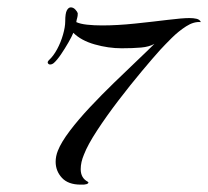

<svg xmlns="http://www.w3.org/2000/svg" viewBox="-20 -480 565 521"><path d="M199 21Q165 21 148 2.5Q131 -16 131 -41Q131 -56 137 -71Q146 -94 169.5 -125Q193 -156 224.5 -189.5Q256 -223 289.5 -255.5Q323 -288 352 -315.5Q381 -343 399 -361Q385 -353 363 -351Q341 -349 310 -349Q274 -349 237 -359.5Q200 -370 179 -391Q175 -381 165.5 -364.5Q156 -348 145.5 -332.5Q135 -317 126 -309Q121 -305 116 -305Q112 -305 110 -308.5Q108 -312 113 -317Q125 -328 135 -346.5Q145 -365 151 -386Q157 -407 157 -422Q157 -444 161.5 -452Q166 -460 172 -460Q179 -460 184.5 -454Q190 -448 191 -444Q191 -436 189.5 -431.5Q188 -427 187 -420Q198 -415 216.5 -413Q235 -411 257 -411Q298 -411 346 -416Q394 -421 434.5 -426Q475 -431 494 -431Q505 -431 513.5 -429Q522 -427 525 -420Q506 -422 485 -408.5Q464 -395 445.5 -376.5Q427 -358 415 -345Q396 -324 365 -287Q334 -250 301.5 -207.5Q269 -165 243.5 -126Q218 -87 208 -61Q199 -40 199 -21Q199 3 218 13Q220 15 220 15Q220 17 217.5 18.5Q215 20 213 20Q209 21 206 21Q203 21 199 21Z"/></svg>

Font: Arizonia
Style: Regular
Weight: 400
Designer: Robert E. Leuschke
Foundry: Robert E. Leuschke
Version: Version 1.010; ttfautohint (v1.8.4.7-5d5b)